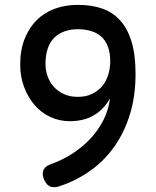

<svg xmlns="http://www.w3.org/2000/svg" viewBox="-20 -759 640 789"><path d="M300 -639Q270 -639 245 -630Q220 -621 202.5 -603.5Q185 -586 176 -559Q167 -532 167 -497Q167 -469 176 -444.5Q185 -420 202 -401.5Q219 -383 243.5 -372Q268 -361 300 -361Q333 -361 358 -373Q383 -385 399.5 -404.5Q416 -424 424.5 -451Q433 -478 433 -507Q433 -543 423 -568.5Q413 -594 395 -609.5Q377 -625 352.5 -632Q328 -639 300 -639ZM231 4Q208 13 191 9Q174 5 163 -17Q152 -39 157.5 -57Q163 -75 188 -84Q234 -100 275.5 -126.5Q317 -153 349.5 -187Q382 -221 404 -263.5Q426 -306 432 -354Q407 -310 366 -285.5Q325 -261 267 -261Q224 -261 186.5 -278.5Q149 -296 122 -327.5Q95 -359 79 -401.5Q63 -444 63 -494Q63 -554 81.5 -600Q100 -646 131.5 -677Q163 -708 206 -723.5Q249 -739 299 -739Q356 -739 399.5 -724Q443 -709 473.5 -675.5Q504 -642 520.5 -588Q537 -534 537 -455Q537 -364 514 -289.5Q491 -215 450.5 -157.5Q410 -100 354 -59.5Q298 -19 231 4Z"/></svg>

Font: Maple Mono Medium
Style: Regular
Weight: 500
Monospace: yes
Designer: subframe7536
Version: Version 7.000